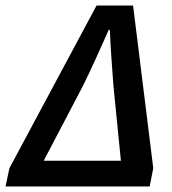

<svg xmlns="http://www.w3.org/2000/svg" viewBox="-50 -674 622 694"><path d="M-30 0H491L504 -66L431 -654H299L-16 -66ZM108 -93 250 -364C284 -433 312 -497 343 -566H347C350 -496 355 -432 360 -364L387 -93Z"/></svg>

Font: Source Sans Pro Semibold
Style: Italic
Weight: 600
Italic angle: -11°
Designer: Paul D. Hunt
Foundry: Adobe Systems Incorporated
Version: Version 3.006;hotconv 1.0.111;makeotfexe 2.5.65597